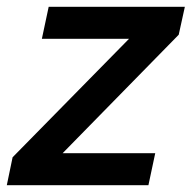

<svg xmlns="http://www.w3.org/2000/svg" viewBox="-58 -544 563 564"><path d="M-21 -82 321 -430H65L85 -524H485L467 -442L126 -94H398L378 0H-38Z"/></svg>

Font: PTCRaleway
Style: Bold Italic
Weight: 700
Italic angle: -12°
Designer: Matt McInerney, Pablo Impallari, Rodrigo Fuenzalida
Foundry: Matt McInerney, Pablo Impallari, Rodrigo Fuenzalida
Version: Version 3.000g; ttfautohint (v1.5) -l 8 -r 28 -G 28 -x 14 -D